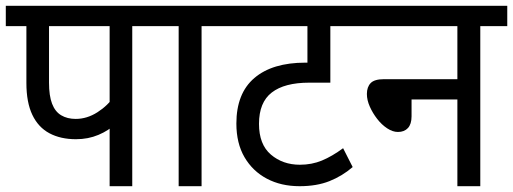

<svg xmlns="http://www.w3.org/2000/svg" viewBox="-20 -642 1769 662"><path d="M436 -552V0H358V-244L377 -214Q355 -192 319.5 -177Q284 -162 242 -162Q189 -162 150.5 -182.5Q112 -203 91.5 -246Q71 -289 71 -356V-552H0V-622H530V-552ZM358 -552H149V-357Q149 -312 159.5 -284.5Q170 -257 191 -244.5Q212 -232 241 -232Q280 -232 316 -255Q352 -278 374 -311L358 -263Z M675 -552V0H596V-552H516V-622H768V-552Z M1227 -552H1119V-357H1046Q961 -357 917 -323Q873 -289 873 -215Q873 -144 914 -109Q955 -74 1014 -74Q1055 -74 1090 -88.5Q1125 -103 1163 -131L1196 -66Q1160 -35 1116 -17.5Q1072 0 1013 0Q949 0 900 -26Q851 -52 823 -100Q795 -148 795 -216Q795 -320 857 -373Q919 -426 1033 -426H1071L1040 -403V-552H754V-622H1227Z M1212 -622H1729V-552H1636V0H1557V-299H1399V-241Q1399 -214 1386.5 -200.5Q1374 -187 1352 -187Q1334 -187 1315 -199.5Q1296 -212 1280.5 -232Q1265 -252 1255 -274.5Q1245 -297 1245 -318Q1245 -342 1258 -355.5Q1271 -369 1304 -369H1557V-552H1212Z"/></svg>

Font: Noto Sans Devanagari SemiCondensed
Style: Regular
Weight: 400
Width: 4
Designer: Jelle Bosma - Monotype Design Team
Foundry: Monotype Imaging Inc.
Version: Version 2.006